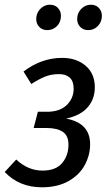

<svg xmlns="http://www.w3.org/2000/svg" viewBox="-25 -784 458 816"><path d="M378 -413Q378 -363 347.5 -328Q317 -293 256 -280Q358 -261 358 -171Q358 -125 335.5 -83Q313 -41 266.5 -14.5Q220 12 153 12Q57 12 -5 -53L44 -106Q94 -59 156 -59Q212 -59 239 -91Q266 -123 266 -169Q266 -208 241.5 -224Q217 -240 173 -240H118L136 -309H175Q229 -309 258.5 -337.5Q288 -366 288 -407Q288 -439 271.5 -454Q255 -469 226 -469Q193 -469 167 -458.5Q141 -448 108 -427L75 -480Q151 -538 239 -538Q300 -538 339 -504.5Q378 -471 378 -413ZM129 -703Q129 -729 146.5 -746.5Q164 -764 187 -764Q208 -764 221 -750.5Q234 -737 234 -717Q234 -690 217 -673Q200 -656 176 -656Q155 -656 142 -669.5Q129 -683 129 -703ZM303 -703Q303 -729 320.5 -746.5Q338 -764 361 -764Q382 -764 395 -750.5Q408 -737 408 -717Q408 -691 391 -673.5Q374 -656 350 -656Q329 -656 316 -669.5Q303 -683 303 -703Z"/></svg>

Font: Fira Sans Extra Condensed
Style: Italic
Weight: 400
Width: 3
Italic angle: -8°
Designer: Carrois Corporate & Edenspiekermann AG
Foundry: Carrois Corporate GbR & Edenspiekermann AG
Version: Version 4.203